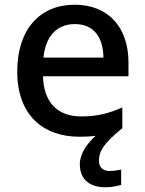

<svg xmlns="http://www.w3.org/2000/svg" viewBox="-20 -569 614 813"><path d="M399 111C399 73 417 39 498 -26V-114C441 -89 392 -76 324 -76C222 -76 165 -137 162 -246H524V-305C524 -455 437 -549 296 -549C150 -549 53 -446 53 -266C53 -83 161 10 317 10C342 10 364 9 385 6C348 39 318 83 318 126C318 187 355 224 427 224C455 224 473 219 493 214V149C481 151 465 155 444 155C417 155 399 141 399 111ZM297 -467C379 -467 417 -409 418 -325H164C173 -415 220 -467 297 -467Z"/></svg>

Font: Noto Sans Georgian Medium
Style: Regular
Weight: 500
Designer: Monotype Design Team, Akaki Razmadze
Foundry: Google LLC
Version: Version 2.005